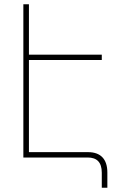

<svg xmlns="http://www.w3.org/2000/svg" viewBox="-20 -735 581 896"><path d="M389 0C432 0 455 22 455 71V141H481V70C481 7 449 -25 391 -25H115V-455H455V-480H115V-715H89V0Z"/></svg>

Font: Noto Sans Armenian SemiCondensed Thin
Style: Regular
Weight: 100
Width: 4
Designer: Monotype Design Team
Foundry: Monotype Imaging Inc.
Version: Version 2.008